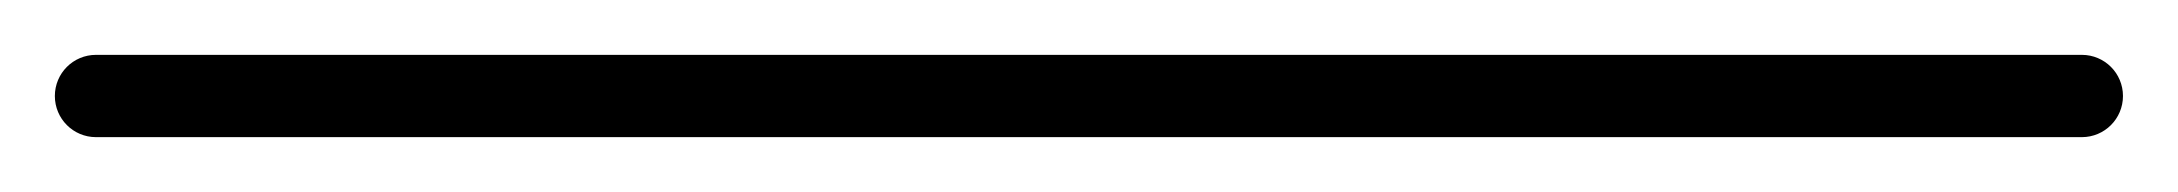

<svg xmlns="http://www.w3.org/2000/svg" viewBox="-35 -35 794 70"><path d="M0 -15C-8.3 -15 -15 -8.3 -15 0C-15 8.3 -8.3 15 0 15C241.3 15 482.7 15 724 15C732.3 15 739 8.3 739 0C739 -8.3 732.3 -15 724 -15C482.7 -15 241.3 -15 0 -15Z"/></svg>

Font: FRB American Cursive Just Baseline
Style: Italic
Weight: 400
Italic angle: -25°
Version: Version 2.0;Modular Font Editor K font №1